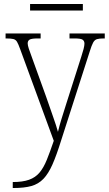

<svg xmlns="http://www.w3.org/2000/svg" viewBox="-20 -704 546 964"><path d="M44 210Q94 210 126 198.5Q158 187 178.5 162.5Q199 138 215 98.5Q231 59 250 3L81 -458Q72 -483 65.5 -494Q59 -505 47 -508Q35 -511 10 -511H8V-536H184V-511H170Q138 -511 128.5 -505Q119 -499 119 -486Q119 -477 124.5 -460Q130 -443 142 -411L211 -220Q228 -170 245.5 -121Q263 -72 271 -42Q278 -72 289 -107.5Q300 -143 314 -187L388 -419Q395 -440 399.5 -457.5Q404 -475 404 -485Q404 -498 395 -504.5Q386 -511 354 -511H329V-536H506V-511H502Q479 -511 467 -507.5Q455 -504 447.5 -490Q440 -476 431 -447L287 1Q264 75 243.5 121.5Q223 168 198 194Q173 220 137.5 230Q102 240 47 240H44ZM131 -651V-684H396V-651Z"/></svg>

Font: Noto Serif SemiCondensed ExtraLight
Style: Regular
Weight: 200
Width: 4
Designer: Monotype Design Team
Foundry: Monotype Imaging Inc.
Version: Version 2.014